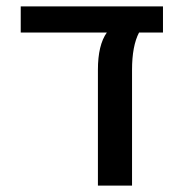

<svg xmlns="http://www.w3.org/2000/svg" viewBox="-20 -582 579 602"><path d="M287 -363Q287 -441 315 -480H45V-562H491V-480H416Q394 -438 394 -363V0H287Z"/></svg>

Font: Assistant SemiBold
Style: Regular
Weight: 600
Designer: Hebrew By Ben Nathan, Latin by Paul Hunt
Version: Version 2.001; ttfautohint (v1.6)